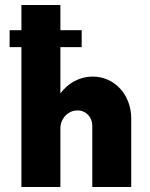

<svg xmlns="http://www.w3.org/2000/svg" viewBox="-20 -750 601 770"><path d="M351.6 -442.9C299.3 -442.9 253.4 -417 222.2 -375.5V-561H307.6V-628.9H222.2V-730H65.9V-628.9H18.6V-561H65.9V0H222.2V-236.3C222.2 -271.5 250.5 -307.1 290.5 -307.1C326.2 -307.1 350.1 -278.8 350.1 -246.1V0H506.3V-274.4C506.3 -371.6 438 -442.9 351.6 -442.9Z"/></svg>

Font: Now Black
Style: Regular
Weight: 400
Designer: Alfredo Marco Pradil
Foundry: Alfredo Marco Pradil
Version: Version 1.200;hotconv 1.0.109;makeotfexe 2.5.65596